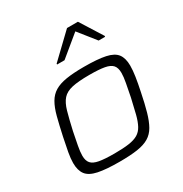

<svg xmlns="http://www.w3.org/2000/svg" viewBox="-173 -870 961 1009"><g transform="rotate(-30 307.5 -365.5)"><path d="M264 8Q182 8 134.5 -2Q87 -12 67.5 -37.5Q48 -63 48 -108Q48 -135 54.5 -171Q61 -207 71 -254Q85 -319 97 -365Q109 -411 126.5 -441Q144 -471 171.5 -487.5Q199 -504 242 -511Q285 -518 350 -518Q432 -518 479 -508Q526 -498 545 -472.5Q564 -447 564 -402Q564 -374 558.5 -337.5Q553 -301 543 -254Q530 -189 517 -143.5Q504 -98 487 -68Q470 -38 442.5 -21.5Q415 -5 372 1.5Q329 8 264 8ZM262 -43Q315 -43 349.5 -48Q384 -53 405 -65.5Q426 -78 439 -102Q452 -126 461.5 -163Q471 -200 483 -254Q492 -300 498.5 -334Q505 -368 505 -392Q505 -423 491 -439Q477 -455 444 -461Q411 -467 353 -467Q286 -467 248 -458.5Q210 -450 190 -427.5Q170 -405 158 -363Q146 -321 131 -254Q122 -209 115.5 -175Q109 -141 109 -117Q109 -87 123 -71Q137 -55 170 -49Q203 -43 262 -43ZM234 -599V-604L375 -739H441L526 -604L525 -599H486L404 -702L279 -599Z"/></g></svg>

Font: Saira SemiExpanded Light
Style: Italic
Weight: 300
Width: 6
Italic angle: -12°
Designer: Hector Gatti with collaboration of the Omnibus-Type team
Foundry: Omnibus-Type
Version: Version 1.101